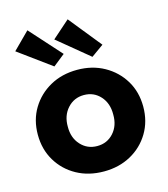

<svg xmlns="http://www.w3.org/2000/svg" viewBox="-120 -904 881 1008"><g transform="rotate(-15 320.5 -400.5)"><path d="M321 10Q238 10 173.5 -25.5Q109 -61 71.5 -123.5Q34 -186 34 -266Q34 -346 71.5 -408Q109 -470 173.5 -506Q238 -542 321 -542Q403 -542 467.5 -506Q532 -470 569.5 -408Q607 -346 607 -266Q607 -186 569.5 -123.5Q532 -61 467.5 -25.5Q403 10 321 10ZM321 -128Q375 -128 410 -167Q445 -206 444 -266Q445 -327 410 -366Q375 -405 321 -405Q267 -405 231.5 -365.5Q196 -326 197 -266Q196 -206 231.5 -167Q267 -128 321 -128ZM417 -587 247 -727 342 -811 484 -635ZM211 -590 33 -720 123 -810 275 -641Z"/></g></svg>

Font: Lexend Deca
Style: Bold
Weight: 700
Designer: Bonnie Shaver-Troup, Thomas Jockin
Foundry: Lexend
Version: Version 1.008; ttfautohint (v1.8.4.7-5d5b)